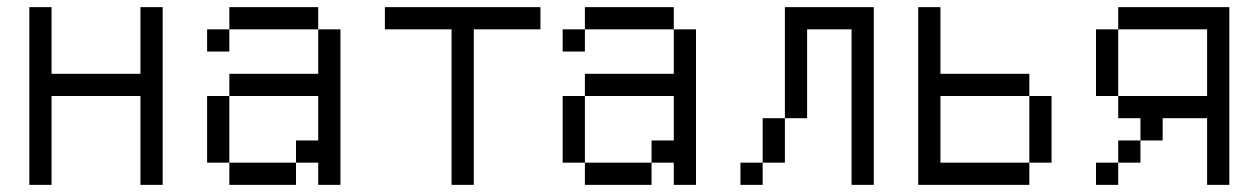

<svg xmlns="http://www.w3.org/2000/svg" viewBox="-20 -520 3540 540"><path d="M62.5 -500Q62.5 -500 62.5 0H125Q125 0 125 -250H375Q375 -250 375 0H437.5Q437.5 0 437.5 -500H375V-312.5H125V-500Z M625 -62.5V0H812.5V-62.5ZM625 -62.5V-250H562.5V-62.5ZM875 -62.5V0H937.5V-437.5H875Q875 -437.5 875 -312.5H625V-250H875Q875 -250 875 -125H812.5V-62.5ZM625 -437.5H562.5V-375H625ZM625 -437.5H875V-500H625Z M1500 -437.5V-500H1062.5V-437.5H1250V0H1312.5V-437.5Z M1625 -62.5V0H1812.5V-62.5ZM1625 -62.5V-250H1562.5V-62.5ZM1875 -62.5V0H1937.5V-437.5H1875Q1875 -437.5 1875 -312.5H1625V-250H1875Q1875 -250 1875 -125H1812.5V-62.5ZM1625 -437.5H1562.5V-375H1625ZM1625 -437.5H1875V-500H1625Z M2125 -62.5H2062.5V0H2125ZM2125 -62.5H2187.5Q2187.5 -62.5 2187.5 -187.5H2125Q2125 -187.5 2125 -62.5ZM2375 -437.5V0H2437.5Q2437.5 0 2437.5 -500H2187.5V-187.5H2250Q2250 -187.5 2250 -437.5Z M2562.5 -500Q2562.5 -500 2562.5 0H2875V-62.5H2625V-250H2875V-62.5H2937.5V-250H2875V-312.5H2625V-500Z M3125 -62.5H3062.5V0H3125ZM3125 -62.5H3187.5V-125H3125ZM3375 -187.5V0H3437.5Q3437.5 0 3437.5 -500H3125V-437.5H3062.5V-250H3125V-187.5H3187.5V-125H3250V-187.5ZM3125 -250V-437.5H3375V-250Z"/></svg>

Font: BFUnifontExMono
Style: Regular
Weight: 500
Version: Version 15.0.06